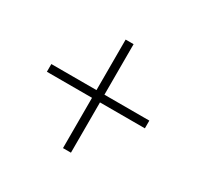

<svg xmlns="http://www.w3.org/2000/svg" viewBox="-109 -709 728 711"><g transform="rotate(30 255.0 -353.0)"><path d="M272 -369V-585H238V-369H45V-336H238V-121H272V-336H464V-369Z"/></g></svg>

Font: Noto Sans Lao UI SemCond ExtLt
Style: Regular
Weight: 200
Width: 4
Designer: Monotype Design Team
Foundry: Monotype Imaging Inc.
Version: Version 2.000